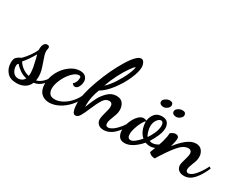

<svg xmlns="http://www.w3.org/2000/svg" viewBox="-102 -1206 2227 1753"><g transform="rotate(30 1012.0 -329.0)"><path d="M-20 -86Q-20 -125 -6 -140.5Q8 -156 25.5 -164Q43 -172 46 -175Q110 -241 143 -312V-322Q143 -359 155.5 -377Q168 -395 188 -395Q210 -395 212 -375Q212 -370 209.5 -360Q207 -350 207 -339Q207 -320 213 -299Q219 -278 232 -242Q248 -198 256.5 -166Q265 -134 265 -101Q265 -84 261 -60Q329 -77 379 -173L391 -164Q371 -107 335.5 -72Q300 -37 252 -30Q236 10 200 30.5Q164 51 117 51Q47 51 13.5 10.5Q-20 -30 -20 -86ZM185 -93Q184 -125 178 -156Q172 -187 160 -236L151 -272Q102 -187 64 -147Q81 -118 112 -94.5Q143 -71 182 -62Q185 -71 185 -93ZM174 -32Q135 -40 102 -62.5Q69 -85 49 -111Q35 -108 35 -84Q35 -48 55 -20.5Q75 7 110 7Q130 7 147.5 -3Q165 -13 174 -32Z M345 -76Q345 -140 377.5 -201Q410 -262 462 -300Q514 -338 567 -338Q607 -338 626.5 -318Q646 -298 646 -268Q646 -238 631.5 -212.5Q617 -187 596 -187Q577 -187 565 -206Q577 -214 587 -234Q597 -254 597 -281Q597 -298 578 -298Q546 -298 509 -260Q472 -222 447 -168Q422 -114 422 -70Q422 -38 438 -16.5Q454 5 493 5Q531 5 572.5 -17Q614 -39 650 -79.5Q686 -120 707 -173L727 -155Q703 -95 660.5 -47Q618 1 566 28.5Q514 56 464 56Q410 56 377.5 22.5Q345 -11 345 -76Z M689 -75Q689 -165 745.5 -319.5Q802 -474 875 -594Q948 -714 994 -714Q1014 -714 1025.5 -692Q1037 -670 1037 -643Q1037 -597 1003.5 -520Q970 -443 915.5 -371.5Q861 -300 803 -266Q769 -176 769 -96L770 -75Q772 -78 779 -97Q799 -149 821 -191Q843 -233 881.5 -269.5Q920 -306 971 -306Q1017 -306 1038 -276.5Q1059 -247 1059 -207Q1059 -184 1053 -164Q1047 -144 1035 -113Q1033 -109 1027.5 -94.5Q1022 -80 1019.5 -68.5Q1017 -57 1017 -48Q1017 -16 1044 -16Q1066 -16 1096 -38Q1126 -60 1155 -97Q1184 -134 1205 -177L1221 -160Q1184 -78 1131.5 -27Q1079 24 1019 24Q982 24 961.5 4.5Q941 -15 941 -46Q941 -66 955 -118Q970 -167 970 -191Q970 -233 934 -233Q898 -233 873.5 -195.5Q849 -158 818 -85Q793 -23 774 7.5Q755 38 730 38Q709 38 699 6Q689 -26 689 -75ZM989 -620Q977 -615 946 -571.5Q915 -528 881 -462.5Q847 -397 824 -330Q865 -367 903 -426Q941 -485 965 -540.5Q989 -596 989 -620Z M1166 -62Q1166 -104 1183.5 -149Q1201 -194 1229 -224Q1257 -254 1286 -254Q1298 -254 1317 -246Q1323 -292 1349.5 -322Q1376 -352 1424 -352Q1464 -352 1483 -329.5Q1502 -307 1502 -271Q1502 -236 1483.5 -191Q1465 -146 1436 -101Q1448 -95 1464 -95Q1492 -95 1524 -113.5Q1556 -132 1573 -170L1591 -157Q1570 -109 1534.5 -84Q1499 -59 1461 -59Q1438 -59 1411 -68Q1374 -24 1330 4Q1286 32 1244 32Q1203 32 1184.5 5Q1166 -22 1166 -62ZM1460 -271Q1460 -315 1432 -315Q1419 -315 1405 -302Q1391 -289 1382 -267.5Q1373 -246 1373 -220Q1373 -197 1381 -167.5Q1389 -138 1402 -122Q1427 -159 1443.5 -199Q1460 -239 1460 -271ZM1376 -90Q1319 -140 1316 -237Q1304 -231 1287 -200Q1270 -169 1258 -131Q1246 -93 1246 -65Q1246 -19 1280 -19Q1298 -19 1324 -39Q1350 -59 1376 -90ZM1345 -465Q1345 -483 1367 -498Q1389 -513 1412 -513Q1448 -513 1448 -481Q1448 -463 1429 -447Q1410 -431 1388 -431Q1370 -431 1357.5 -439.5Q1345 -448 1345 -465ZM1490 -445Q1490 -464 1511.5 -478.5Q1533 -493 1557 -493Q1594 -493 1594 -460Q1594 -443 1574.5 -427Q1555 -411 1532 -411Q1515 -411 1502.5 -420Q1490 -429 1490 -445Z M1785 -49Q1785 -62 1789.5 -79Q1794 -96 1799 -113Q1813 -159 1813 -181Q1813 -201 1803 -210.5Q1793 -220 1778 -220Q1725 -220 1671 -153.5Q1617 -87 1555 15Q1512 15 1490 -14L1499 -39Q1558 -182 1558 -251Q1566 -260 1581 -267.5Q1596 -275 1610 -275Q1627 -275 1636 -267Q1645 -259 1645 -245Q1645 -218 1628 -156Q1673 -216 1721.5 -254Q1770 -292 1817 -292Q1857 -292 1879 -264.5Q1901 -237 1901 -199Q1901 -177 1895.5 -157Q1890 -137 1879 -112Q1862 -70 1862 -49Q1862 -34 1869 -27Q1876 -20 1886 -20Q1919 -20 1957.5 -65.5Q1996 -111 2027 -173L2044 -159Q2008 -76 1964.5 -28Q1921 20 1865 20Q1827 20 1806 1Q1785 -18 1785 -49Z"/></g></svg>

Font: Dancing Script
Style: Bold
Weight: 700
Designer: Pablo Impallari
Foundry: Pablo Impallari
Version: Version 2.000